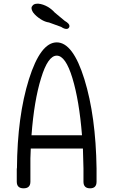

<svg xmlns="http://www.w3.org/2000/svg" viewBox="-20 -1022 665 1042"><path d="M288 -792C229.3 -792 179 -725.3 137 -592C95 -458 73.3 -296.7 72 -108H71V-36C71 -12 83.3 0 108 0C132.7 0 145 -12 145 -36V-108C144.3 -145.3 145 -181.3 147 -216H430C430.7 -181.3 431.7 -145.3 433 -108V-36C433 -12 445 0 469 0C492.3 0 504 -12 504 -36V-108C501.3 -297.3 479.3 -458.7 438 -592C396.7 -725.3 346.7 -792 288 -792ZM425 -288H151C160.3 -413.3 177.7 -516.7 203 -598C227.7 -679.3 256 -720 288 -720C320 -720 348.3 -679.3 373 -598C397.7 -516.7 415 -413.3 425 -288ZM331 -909 277 -954C267 -965.3 255 -975.3 241 -984C222.3 -994.7 204.7 -1000.7 188 -1002H184C169.3 -1002 159.7 -997.7 155 -989C152.3 -986.3 151 -983 151 -979C151 -971.7 154 -963.3 160 -954C170 -940.7 184 -928.3 202 -917C216.7 -907.7 231.3 -902 246 -900L312 -876C322.7 -868.7 332.3 -865 341 -865C347 -865 351.7 -867.7 355 -873C356.3 -875.7 357 -878.3 357 -881C357 -889.7 348.3 -899 331 -909Z"/></svg>

Font: Semi-Coder
Style: Regular
Weight: 400
Version: 0.1000